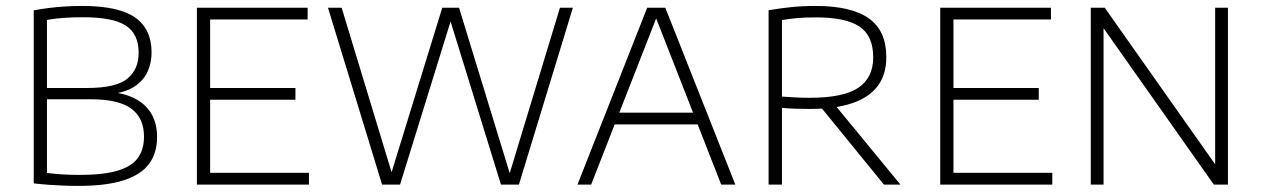

<svg xmlns="http://www.w3.org/2000/svg" viewBox="-20 -621 4245 646"><path d="M243 4.5Q217.5 4.5 193.2 3.5Q169 2.5 144.5 0.8Q120 -1 93.5 -4V-586Q118.5 -591 144.8 -594.2Q171 -597.5 199 -599.2Q227 -601 256.5 -601Q379.5 -601 434.8 -562Q490 -523 490 -444.5Q490 -410 476.8 -380.5Q463.5 -351 434.2 -331Q405 -311 356 -305L357.5 -311Q408 -305 441.5 -285.2Q475 -265.5 491.8 -233.8Q508.5 -202 508.5 -160Q508.5 -106.5 481.8 -70Q455 -33.5 396.5 -14.5Q338 4.5 243 4.5ZM247.5 -32.5Q329 -32.5 376.5 -47Q424 -61.5 444.2 -90Q464.5 -118.5 464.5 -161.5Q464.5 -223.5 422 -255.2Q379.5 -287 285 -287H129.5V-325H273Q370.5 -325 408.5 -356.2Q446.5 -387.5 446.5 -443Q446.5 -507 403.2 -535Q360 -563 259 -563Q224 -563 193.8 -560.8Q163.5 -558.5 138 -554V-39Q164 -36 190.5 -34.2Q217 -32.5 247.5 -32.5Z M642.5 0V-595H1015V-555.5H687V-39.5H1019.5V0ZM672.5 -285.5V-325H974V-285.5Z M1265.5 0 1083.5 -595H1129.5L1303 -23.5H1292L1468 -595H1524.5L1699.5 -23.5H1690.5L1864 -595H1907.5L1726 0H1665.5L1490.5 -566.5H1501.5L1326 0Z M1923 0 2157.5 -595H2218.5L2454 0H2406.5L2182.5 -572.5H2193L1969 0ZM2033 -202.5 2045 -242H2331.5L2342.5 -202.5Z M2566 0V-586.5Q2600 -592.5 2639.2 -596.8Q2678.5 -601 2724 -601Q2844.5 -601 2903.2 -559.2Q2962 -517.5 2962 -429.5Q2962.5 -371.5 2933.8 -332.5Q2905 -293.5 2847.8 -274Q2790.5 -254.5 2705 -254.5Q2680 -254.5 2656.8 -255.2Q2633.5 -256 2611 -258V0ZM2954 0 2725 -281H2778.5L3009.5 0ZM2704.5 -292Q2818 -292 2868 -325.8Q2918 -359.5 2918 -428Q2918 -500 2872.5 -531.2Q2827 -562.5 2724.5 -562.5Q2690 -562.5 2663.8 -560.2Q2637.5 -558 2611 -553.5V-296Q2637.5 -294.5 2656.8 -293.2Q2676 -292 2704.5 -292Z M3143.5 0V-595H3516V-555.5H3188V-39.5H3520.5V0ZM3173.5 -285.5V-325H3475V-285.5Z M3650 0V-595H3697L4082 -49H4068.5V-595H4111.5V0H4064L3679 -546H3693V0Z"/></svg>

Font: Encode Sans SC ExtraLight
Style: Regular
Weight: 250
Designer: Multiple Designers
Foundry: Impallari Type
Version: Version 3.002